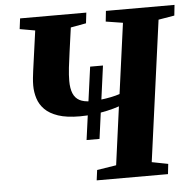

<svg xmlns="http://www.w3.org/2000/svg" viewBox="-53 -796 857 849"><g transform="rotate(-5 376.0 -371.5)"><path d="M313 -181.5 357 -503.5H414L370.5 -181.5ZM342 0 348 -45.5 433.5 -59 468.5 -317.5Q444 -309 414.5 -302.5Q385 -296 354 -292.2Q323 -288.5 293 -288.5Q234.5 -288.5 196.8 -301.2Q159 -314 137.8 -335.5Q116.5 -357 107.8 -384.8Q99 -412.5 99 -442Q99 -458.5 100.8 -475.8Q102.5 -493 104.5 -507L129 -684L61 -696L67 -743H361L355.5 -696L287 -683.5L272 -575.5Q267 -541 263.2 -507.5Q259.5 -474 259.5 -448.5Q259.5 -415 268.5 -393.2Q277.5 -371.5 296.8 -361.2Q316 -351 347 -351Q366 -351 390 -353.8Q414 -356.5 437.2 -361.2Q460.5 -366 476 -371.5L518.5 -684L443 -696L448 -743H752.5L747.5 -696L676.5 -684L591.5 -59L663.5 -45L658.5 0Z"/></g></svg>

Font: Merriweather 36pt ExtraBold
Style: Italic
Weight: 800
Italic angle: -7.8°
Version: Version 2.101